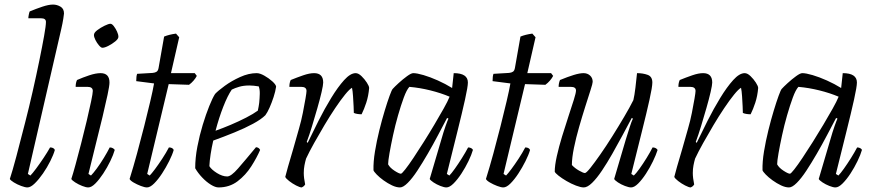

<svg xmlns="http://www.w3.org/2000/svg" viewBox="-20 -820 3824 840"><path d="M100 0Q90 0 72.5 -6.5Q55 -13 40.5 -22Q26 -31 23 -37Q34 -70 51.5 -135.5Q69 -201 90 -284Q107 -350 123 -420.5Q139 -491 152 -554.5Q165 -618 173 -663Q181 -708 181 -724Q181 -740 160 -740H104Q104 -746 106 -756Q108 -766 110 -770Q139 -782 166 -791Q193 -800 212 -800Q229 -800 244.5 -791Q260 -782 260 -761Q260 -758 257 -738.5Q254 -719 248 -693L102 -59L113 -52Q122 -61 138 -82.5Q154 -104 171 -129.5Q188 -155 199 -175Q215 -175 220 -164Q214 -143 200 -115Q186 -87 168 -61Q150 -35 132 -17.5Q114 0 100 0Z M366 0Q356 0 339.5 -6.5Q323 -13 309 -22Q295 -31 292 -37Q299 -58 310.5 -100Q322 -142 335 -192.5Q348 -243 359.5 -291.5Q371 -340 378.5 -376Q386 -412 386 -422Q386 -440 363 -440H311Q311 -458 317 -470Q342 -481 370.5 -490.5Q399 -500 420 -500Q459 -500 459 -459Q459 -445 450.5 -405Q442 -365 428.5 -308.5Q415 -252 398.5 -187Q382 -122 367 -59L378 -52Q388 -62 403.5 -83Q419 -104 434.5 -129.5Q450 -155 460 -175Q468 -175 474 -171.5Q480 -168 482 -164Q476 -143 462.5 -115Q449 -87 431.5 -60.5Q414 -34 397 -17Q380 0 366 0ZM428 -611Q422 -611 413 -621.5Q404 -632 397.5 -645Q391 -658 391 -667Q391 -677 405.5 -688Q420 -699 437.5 -707.5Q455 -716 463 -716Q470 -716 478 -705.5Q486 -695 492 -682Q498 -669 498 -659Q498 -650 484.5 -639Q471 -628 454.5 -619.5Q438 -611 428 -611Z M623 0Q613 0 596 -6.5Q579 -13 564.5 -21.5Q550 -30 547 -37Q563 -88 579.5 -148.5Q596 -209 611 -268.5Q626 -328 637.5 -377Q649 -426 654 -455L576 -465Q576 -487 580 -497L648 -501Q659 -502 665.5 -506.5Q672 -511 674 -524L698 -660Q720 -669 750 -673L764 -657L728 -500H832L841 -488Q836 -478 827 -467.5Q818 -457 807 -449L718 -452L624 -59L635 -52Q643 -60 658 -80Q673 -100 690 -126Q707 -152 719 -175Q735 -175 740 -164Q734 -143 720 -115Q706 -87 689 -61Q672 -35 654.5 -17.5Q637 0 623 0Z M936 0Q922 0 902.5 -12Q883 -24 864.5 -43.5Q846 -63 834 -84Q834 -129 843.5 -178.5Q853 -228 867 -274Q881 -320 895.5 -356Q910 -392 921 -409Q934 -423 963.5 -444.5Q993 -466 1030.5 -483Q1068 -500 1103 -500Q1117 -500 1136.5 -489Q1156 -478 1171.5 -464Q1187 -450 1188 -441Q1185 -420 1177 -395.5Q1169 -371 1159.5 -349.5Q1150 -328 1141 -316Q1123 -298 1087 -278.5Q1051 -259 1005.5 -240.5Q960 -222 913 -205Q906 -175 901.5 -145.5Q897 -116 896 -93Q905 -78 929 -63Q953 -48 974 -48Q991 -48 1021.5 -83Q1052 -118 1100 -176Q1113 -175 1118 -164Q1104 -131 1079.5 -92.5Q1055 -54 1019.5 -27Q984 0 936 0ZM923 -248Q954 -259 989.5 -274Q1025 -289 1057 -305.5Q1089 -322 1108 -336Q1112 -354 1114 -370Q1116 -390 1116.5 -409.5Q1117 -429 1112 -442Q1101 -444 1090 -445Q1079 -446 1071 -446Q1046 -446 1027 -440.5Q1008 -435 994 -428Q976 -402 957 -353.5Q938 -305 923 -248Z M1300 0Q1292 0 1275.5 -8.5Q1259 -17 1245 -28Q1231 -39 1228 -46Q1231 -59 1240 -90.5Q1249 -122 1262 -165.5Q1275 -209 1288 -257Q1298 -291 1305 -326.5Q1312 -362 1316.5 -388.5Q1321 -415 1321 -422Q1321 -440 1298 -440H1246Q1246 -458 1252 -470Q1279 -481 1306.5 -490.5Q1334 -500 1354 -500Q1394 -500 1394 -459Q1394 -448 1387 -417.5Q1380 -387 1368.5 -347Q1357 -307 1345 -267.5Q1333 -228 1322 -199L1326 -195Q1347 -239 1373.5 -291.5Q1400 -344 1429 -391.5Q1458 -439 1485.5 -469.5Q1513 -500 1536 -500Q1548 -500 1561.5 -487Q1575 -474 1585 -458.5Q1595 -443 1595 -435Q1592 -400 1582.5 -371Q1573 -342 1562 -320Q1553 -320 1543.5 -321.5Q1534 -323 1528 -326Q1528 -335 1527 -355.5Q1526 -376 1524.5 -399Q1523 -422 1520 -436Q1509 -430 1489.5 -406Q1470 -382 1446.5 -347Q1423 -312 1399.5 -272.5Q1376 -233 1354.5 -194.5Q1333 -156 1319 -126Q1315 -112 1312 -96.5Q1309 -81 1309 -63Q1309 -42 1315 -13Q1313 -10 1310.5 -7Q1308 -4 1300 0Z M1730 0Q1714 0 1695 -9Q1676 -18 1658 -31Q1640 -44 1628 -56.5Q1616 -69 1614 -75Q1613 -112 1620.5 -157.5Q1628 -203 1639.5 -249.5Q1651 -296 1663 -335.5Q1675 -375 1684.5 -401Q1694 -427 1698 -431Q1706 -440 1724 -456.5Q1742 -473 1760.5 -486.5Q1779 -500 1788 -500Q1804 -500 1833 -491.5Q1862 -483 1895.5 -468Q1929 -453 1958 -435L1965 -500Q2027 -500 2027 -459Q2027 -441 2014.5 -384.5Q2002 -328 1981 -244Q1960 -160 1935 -59L1946 -52Q1955 -61 1970 -82Q1985 -103 2001 -128.5Q2017 -154 2028 -175Q2036 -175 2042 -171.5Q2048 -168 2049 -164Q2043 -143 2029.5 -115Q2016 -87 1999 -61Q1982 -35 1964.5 -17.5Q1947 0 1933 0Q1923 0 1906.5 -6.5Q1890 -13 1876.5 -22Q1863 -31 1860 -37L1911 -210Q1920 -242 1929.5 -269Q1939 -296 1942 -301L1936 -304Q1918 -270 1896.5 -229Q1875 -188 1851.5 -147.5Q1828 -107 1806 -73.5Q1784 -40 1764 -20Q1744 0 1730 0ZM1734 -60Q1738 -60 1753 -79Q1768 -98 1789 -129.5Q1810 -161 1834 -199Q1858 -237 1880.5 -275Q1903 -313 1921 -345Q1939 -377 1947 -397Q1909 -413 1863 -424.5Q1817 -436 1771 -440Q1759 -427 1746.5 -393Q1734 -359 1721.5 -315.5Q1709 -272 1699.5 -228Q1690 -184 1684 -149.5Q1678 -115 1678 -101Q1686 -86 1706 -73Q1726 -60 1734 -60Z M2182 0Q2172 0 2155 -6.5Q2138 -13 2123.5 -21.5Q2109 -30 2106 -37Q2122 -88 2138.5 -148.5Q2155 -209 2170 -268.5Q2185 -328 2196.5 -377Q2208 -426 2213 -455L2135 -465Q2135 -487 2139 -497L2207 -501Q2218 -502 2224.5 -506.5Q2231 -511 2233 -524L2257 -660Q2279 -669 2309 -673L2323 -657L2287 -500H2391L2400 -488Q2395 -478 2386 -467.5Q2377 -457 2366 -449L2277 -452L2183 -59L2194 -52Q2202 -60 2217 -80Q2232 -100 2249 -126Q2266 -152 2278 -175Q2294 -175 2299 -164Q2293 -143 2279 -115Q2265 -87 2248 -61Q2231 -35 2213.5 -17.5Q2196 0 2182 0Z M2534 0Q2521 0 2500 -8Q2479 -16 2458.5 -28Q2438 -40 2423.5 -51.5Q2409 -63 2407 -69Q2407 -96 2416 -136.5Q2425 -177 2439 -223Q2453 -269 2467 -311Q2481 -353 2490.5 -383.5Q2500 -414 2500 -424Q2500 -440 2477 -440H2424Q2424 -456 2430 -470Q2464 -484 2490 -492Q2516 -500 2533 -500Q2550 -500 2561.5 -489.5Q2573 -479 2573 -462Q2573 -455 2563.5 -425.5Q2554 -396 2540.5 -353.5Q2527 -311 2513.5 -264Q2500 -217 2491 -173Q2482 -129 2482 -98Q2495 -84 2513.5 -73.5Q2532 -63 2539 -63Q2545 -63 2563 -85.5Q2581 -108 2606.5 -144.5Q2632 -181 2659 -224Q2686 -267 2710.5 -308.5Q2735 -350 2751 -382Q2756 -403 2760 -436.5Q2764 -470 2767 -500Q2793 -500 2813.5 -492.5Q2834 -485 2834 -459Q2834 -440 2821.5 -383.5Q2809 -327 2788 -243.5Q2767 -160 2742 -59L2753 -52Q2762 -60 2777.5 -81.5Q2793 -103 2809 -129Q2825 -155 2835 -175Q2850 -175 2857 -164Q2850 -142 2836.5 -114Q2823 -86 2806 -60Q2789 -34 2772 -17Q2755 0 2741 0Q2731 0 2714 -6.5Q2697 -13 2683.5 -22Q2670 -31 2667 -37L2718 -210Q2728 -242 2735.5 -265.5Q2743 -289 2749 -301L2744 -304Q2726 -270 2704 -229Q2682 -188 2659 -147.5Q2636 -107 2613.5 -73.5Q2591 -40 2570.5 -20Q2550 0 2534 0Z M3002 0Q2994 0 2977.5 -8.5Q2961 -17 2947 -28Q2933 -39 2930 -46Q2933 -59 2942 -90.5Q2951 -122 2964 -165.5Q2977 -209 2990 -257Q3000 -291 3007 -326.5Q3014 -362 3018.5 -388.5Q3023 -415 3023 -422Q3023 -440 3000 -440H2948Q2948 -458 2954 -470Q2981 -481 3008.5 -490.5Q3036 -500 3056 -500Q3096 -500 3096 -459Q3096 -448 3089 -417.5Q3082 -387 3070.5 -347Q3059 -307 3047 -267.5Q3035 -228 3024 -199L3028 -195Q3049 -239 3075.5 -291.5Q3102 -344 3131 -391.5Q3160 -439 3187.5 -469.5Q3215 -500 3238 -500Q3250 -500 3263.5 -487Q3277 -474 3287 -458.5Q3297 -443 3297 -435Q3294 -400 3284.5 -371Q3275 -342 3264 -320Q3255 -320 3245.5 -321.5Q3236 -323 3230 -326Q3230 -335 3229 -355.5Q3228 -376 3226.5 -399Q3225 -422 3222 -436Q3211 -430 3191.5 -406Q3172 -382 3148.5 -347Q3125 -312 3101.5 -272.5Q3078 -233 3056.5 -194.5Q3035 -156 3021 -126Q3017 -112 3014 -96.5Q3011 -81 3011 -63Q3011 -42 3017 -13Q3015 -10 3012.5 -7Q3010 -4 3002 0Z M3432 0Q3416 0 3397 -9Q3378 -18 3360 -31Q3342 -44 3330 -56.5Q3318 -69 3316 -75Q3315 -112 3322.5 -157.5Q3330 -203 3341.5 -249.5Q3353 -296 3365 -335.5Q3377 -375 3386.5 -401Q3396 -427 3400 -431Q3408 -440 3426 -456.5Q3444 -473 3462.5 -486.5Q3481 -500 3490 -500Q3506 -500 3535 -491.5Q3564 -483 3597.5 -468Q3631 -453 3660 -435L3667 -500Q3729 -500 3729 -459Q3729 -441 3716.5 -384.5Q3704 -328 3683 -244Q3662 -160 3637 -59L3648 -52Q3657 -61 3672 -82Q3687 -103 3703 -128.5Q3719 -154 3730 -175Q3738 -175 3744 -171.5Q3750 -168 3751 -164Q3745 -143 3731.5 -115Q3718 -87 3701 -61Q3684 -35 3666.5 -17.5Q3649 0 3635 0Q3625 0 3608.5 -6.5Q3592 -13 3578.5 -22Q3565 -31 3562 -37L3613 -210Q3622 -242 3631.5 -269Q3641 -296 3644 -301L3638 -304Q3620 -270 3598.5 -229Q3577 -188 3553.5 -147.5Q3530 -107 3508 -73.5Q3486 -40 3466 -20Q3446 0 3432 0ZM3436 -60Q3440 -60 3455 -79Q3470 -98 3491 -129.5Q3512 -161 3536 -199Q3560 -237 3582.5 -275Q3605 -313 3623 -345Q3641 -377 3649 -397Q3611 -413 3565 -424.5Q3519 -436 3473 -440Q3461 -427 3448.5 -393Q3436 -359 3423.5 -315.5Q3411 -272 3401.5 -228Q3392 -184 3386 -149.5Q3380 -115 3380 -101Q3388 -86 3408 -73Q3428 -60 3436 -60Z"/></svg>

Font: Texturina Thin
Style: Italic
Weight: 100
Italic angle: -11°
Designer: Guillermo Torres Carreño
Foundry: Omnibus-Type
Version: Version 1.002; ttfautohint (v1.8.3)